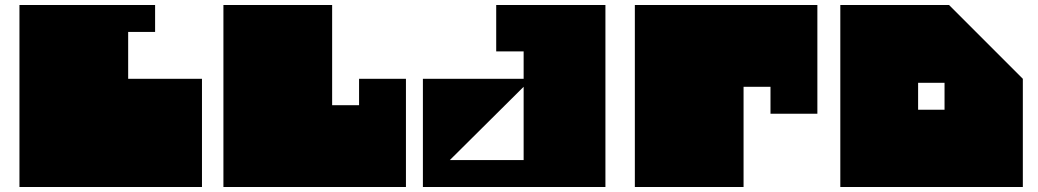

<svg xmlns="http://www.w3.org/2000/svg" viewBox="-20 -750 4164 770"><path d="M58 -730H602V-622H494V-434H790V0H58Z M876 0V-730H1312V-328H1420V-434H1608V0Z M1784 -108H2080V-402ZM1676 0V-434H2080V-544H1970V-730H2408V0Z M2526 -730H3258V-294H3070V-402H2962V-294V0H2526V-730Z M3350 0V-730H3786L4082 -434V0ZM3662 -418V-310H3768V-418Z"/></svg>

Font: El Pececito
Style: Regular
Weight: 400
Designer: deFharo
Foundry: deFharo
Version: El Pececito Version 1.000